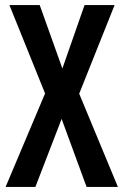

<svg xmlns="http://www.w3.org/2000/svg" viewBox="-20 -734 484 754"><path d="M443 0H320L222 -267L119 0H2L157 -367L17 -714H136L225 -465L312 -714H430L291 -366Z"/></svg>

Font: Noto Sans Gurmukhi ExtraCondensed SemiBold
Style: Regular
Weight: 600
Width: 2
Designer: Jelle Bosma - Monotype Design Team
Foundry: Monotype Imaging Inc.
Version: Version 2.004; ttfautohint (v1.8.4.7-5d5b)